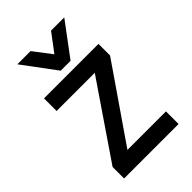

<svg xmlns="http://www.w3.org/2000/svg" viewBox="-219 -800 893 893"><g transform="rotate(-45 228.0 -353.5)"><path d="M160.2 -716.8 228 -627.9 294.9 -716.8H381.8L259.8 -553.2H194.8L73.2 -716.8ZM153.8 -73.2H407.2V9.8H48.8V-65.9L299.8 -434.1H48.8V-517.1H407.2V-440.9Z"/></g></svg>

Font: D-DIN-PRO Medium
Style: Regular
Weight: 500
Designer: datto
Foundry: CyberFei
Version: Version 1.000;hotconv 1.0.109;makeotfexe 2.5.65596